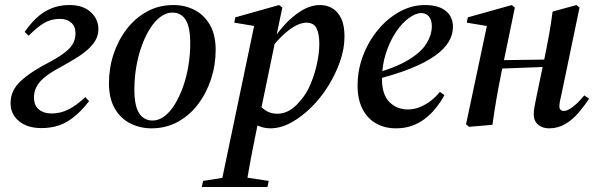

<svg xmlns="http://www.w3.org/2000/svg" viewBox="-20 -496 2380 763"><path d="M144 13Q89 13 55.5 -14.5Q22 -42 22 -86Q22 -113 32.5 -134.5Q43 -156 63.5 -175Q84 -194 113.5 -213Q143 -232 182 -252Q220 -273 241.5 -290.5Q263 -308 271.5 -325.5Q280 -343 280 -364Q280 -391 263 -406Q246 -421 218 -421Q183 -421 154.5 -404Q126 -387 94 -354L78 -369Q100 -401 125.5 -425Q151 -449 183.5 -462.5Q216 -476 256 -476Q310 -476 340.5 -448Q371 -420 371 -380Q371 -356 359.5 -336Q348 -316 327.5 -298Q307 -280 278 -262.5Q249 -245 213 -225Q176 -205 154.5 -186.5Q133 -168 124 -149Q115 -130 115 -109Q115 -77 134.5 -61Q154 -45 185 -45Q221 -45 253 -61.5Q285 -78 319 -110L334 -94Q294 -42 250 -14.5Q206 13 144 13Z M582 14Q537 14 498 -5.5Q459 -25 436 -65Q413 -105 413 -165Q413 -226 431.5 -281.5Q450 -337 484 -381Q518 -425 565 -450.5Q612 -476 669 -476Q715 -476 753 -456.5Q791 -437 814 -397.5Q837 -358 837 -298Q837 -237 818.5 -181Q800 -125 766.5 -81Q733 -37 686 -11.5Q639 14 582 14ZM586 -17Q611 -17 633.5 -34Q656 -51 674.5 -81Q693 -111 707 -150Q721 -189 728.5 -233.5Q736 -278 736 -323Q736 -388 718 -417Q700 -446 665 -446Q640 -446 617.5 -429Q595 -412 576 -382Q557 -352 543 -313Q529 -274 521.5 -230Q514 -186 514 -140Q514 -75 533 -46Q552 -17 586 -17Z M782 247 787 223 888 207H943L1048 223L1043 247ZM856 247 992 -403 1013 -389 911 -406 915 -427 1089 -476 1102 -466 1076 -342 1074 -334 1012 -35 1007 -17Q996 38 986.5 85Q977 132 970 172.5Q963 213 957 247ZM1054 14Q1024 14 995.5 -1Q967 -16 947 -45L994 -96Q1011 -75 1032 -59.5Q1053 -44 1081 -44Q1099 -44 1115 -50Q1131 -56 1145.5 -67.5Q1160 -79 1173 -95Q1198 -123 1214.5 -162.5Q1231 -202 1240 -244.5Q1249 -287 1249 -321Q1249 -361 1238 -383.5Q1227 -406 1197 -406Q1180 -406 1157.5 -395Q1135 -384 1108.5 -360Q1082 -336 1051 -297L1042 -313H1048Q1075 -357 1108 -394Q1141 -431 1178 -453.5Q1215 -476 1252 -476Q1278 -476 1300 -463.5Q1322 -451 1335.5 -423.5Q1349 -396 1349 -351Q1349 -303 1331.5 -252.5Q1314 -202 1284.5 -154.5Q1255 -107 1216.5 -69Q1178 -31 1136.5 -8.5Q1095 14 1054 14Z M1553 14Q1509 14 1474.5 -5.5Q1440 -25 1420.5 -63Q1401 -101 1401 -156Q1401 -218 1423 -275.5Q1445 -333 1482.5 -378Q1520 -423 1568 -449.5Q1616 -476 1669 -476Q1722 -476 1751 -453Q1780 -430 1780 -389Q1780 -359 1763.5 -330.5Q1747 -302 1709.5 -275Q1672 -248 1611 -223.5Q1550 -199 1461 -177L1458 -201Q1550 -226 1601.5 -257Q1653 -288 1674.5 -322.5Q1696 -357 1696 -392Q1696 -417 1684.5 -430.5Q1673 -444 1654 -444Q1632 -444 1604.5 -424Q1577 -404 1553 -368Q1529 -332 1513.5 -284Q1498 -236 1498 -181Q1498 -120 1527.5 -90.5Q1557 -61 1601 -61Q1626 -61 1650 -71Q1674 -81 1694 -97Q1714 -113 1728 -131L1746 -118Q1731 -90 1711.5 -66Q1692 -42 1668.5 -24Q1645 -6 1616.5 4Q1588 14 1553 14Z M1844 8 1832 -2 1917 -403 1937 -389 1835 -406 1839 -427 2014 -476 2026 -466 2001 -345 1972 -205Q1962 -155 1953 -103.5Q1944 -52 1937 0ZM1907 -221V-256L2197 -260V-232ZM2162 14Q2135 14 2118 -1Q2101 -16 2101 -42Q2101 -56 2104.5 -74.5Q2108 -93 2113 -117L2144 -266Q2154 -314 2162 -358.5Q2170 -403 2176 -450L2271 -476L2283 -466L2211 -120Q2207 -104 2205 -93Q2203 -82 2203 -72Q2203 -64 2208 -59.5Q2213 -55 2220 -55Q2235 -55 2256 -71Q2277 -87 2302 -117L2321 -104Q2303 -76 2279.5 -48.5Q2256 -21 2227 -3.5Q2198 14 2162 14Z"/></svg>

Font: Source Serif 4 48pt SemiBold
Style: Italic
Weight: 600
Italic angle: -12°
Designer: Frank Grießhammer
Foundry: Adobe Systems Incorporated
Version: Version 4.004;hotconv 1.0.116;makeotfexe 2.5.65601